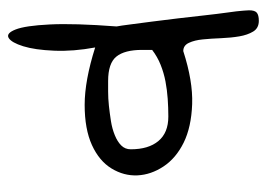

<svg xmlns="http://www.w3.org/2000/svg" viewBox="-111 -491 646 464"><g transform="rotate(90 212.0 -259.0)"><path d="M94.7 -166Q104.5 -113.3 102.5 -66.9Q100.6 -20.5 91.8 7.8Q83 36.1 71.8 43Q60.5 49.8 51.3 26.4Q42 2.9 39.1 -56.2Q36.1 -115.2 43.9 -217.8Q42 -227.5 39.1 -250.5Q36.1 -273.4 32.2 -303.2Q28.3 -333 24.4 -366.2Q20.5 -399.4 17.1 -430.2Q13.7 -460.9 10.3 -485.4Q6.8 -509.8 5.9 -522.5Q5.9 -523.4 5.4 -529.3Q4.9 -535.2 4.9 -538.1Q4.9 -551.8 10.7 -556.6Q16.6 -561.5 30.3 -561.5Q47.9 -561.5 56.2 -547.9Q64.5 -534.2 67.9 -514.2Q71.3 -494.1 72.3 -470.2Q73.2 -446.3 75.2 -426.3Q77.1 -406.2 83.5 -392.6Q89.8 -378.9 103.5 -378.9Q175.8 -402.3 231.4 -400.4Q287.1 -398.4 324.7 -379.9Q362.3 -361.3 382.3 -331.1Q402.3 -300.8 403.8 -268.1Q405.3 -235.4 387.2 -205.6Q369.1 -175.8 330.6 -158.2Q292 -140.6 233.4 -140.6Q174.8 -140.6 94.7 -166ZM100.6 -279.3Q100.6 -237.3 116.7 -217.3Q132.8 -197.3 175.8 -197.3H201.2Q217.8 -197.3 235.8 -199.2Q253.9 -201.2 272.5 -204.1Q291 -207 306.6 -213.4Q322.3 -219.7 331.5 -229Q340.8 -238.3 340.8 -252Q340.8 -294.9 320.8 -318.8Q300.8 -342.8 261.7 -342.8Q240.2 -342.8 218.8 -341.3Q197.3 -339.8 176.8 -335.9Q156.2 -332 136.7 -324.2Q117.2 -316.4 100.6 -303.7Q100.6 -300.8 100.6 -292Q100.6 -283.2 100.6 -279.3Z"/></g></svg>

Font: Swanky and Moo Moo Cyrillic
Style: Regular
Weight: 400
Designer: Kimberly Geswein; Denis Ignatov
Foundry: Kimberly Geswein; Denis Ignatov
Version: Version 1.003 June 27, 2018